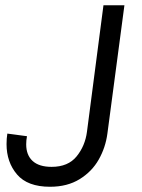

<svg xmlns="http://www.w3.org/2000/svg" viewBox="-20 -704 541 733"><path d="M5 -154Q5 -175 8 -194L83 -184Q80 -168 80 -153Q80 -112 104.5 -89.5Q129 -67 177 -67Q240 -67 272.5 -107Q305 -147 312 -201L375 -684H455L390 -194Q383 -141 357 -95Q331 -49 284 -20Q237 9 171 9Q85 9 45 -38Q5 -85 5 -154Z"/></svg>

Font: Bellota Text
Style: Bold Italic
Weight: 700
Italic angle: -7.5°
Designer: Kemie Guaida
Foundry: Kemie Guaida
Version: Version 4.001